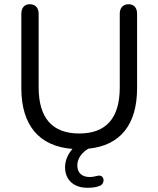

<svg xmlns="http://www.w3.org/2000/svg" viewBox="-20 -697 750 909"><path d="M393 192C412 192 432 191 452 183C480 173 476 125 439 136C427 139 416 141 404 141C371 141 346 124 346 86C346 51 371 23 398 7C550 -8 629 -107 629 -280V-632C629 -659 615 -677 589 -677C562 -677 547 -659 547 -632V-283C547 -137 482 -65 355 -65C229 -65 163 -137 163 -283V-632C163 -659 148 -677 121 -677C95 -677 81 -659 81 -632V-280C81 -103 166 -4 323 8C301 33 288 64 288 95C288 154 329 192 393 192Z"/></svg>

Font: SN Pro Book
Style: Regular
Weight: 350
Designer: Tobias Whetton
Foundry: Supernotes
Version: Version 1.003;Glyphs 3.3 (3324)